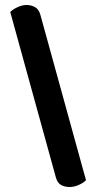

<svg xmlns="http://www.w3.org/2000/svg" viewBox="-20 -688 391 768"><path d="M324 33Q313 44 294.5 52Q276 60 259 60Q238 60 223.5 51.5Q209 43 203 20L21 -640Q32 -651 50.5 -659.5Q69 -668 86 -668Q106 -668 121 -659Q136 -650 142 -627Z"/></svg>

Font: Baloo Bhaina 2 SemiBold
Style: Regular
Weight: 600
Designer: Yesha Goshar, Manish Minz, Shuchita Grover and Ek Type
Foundry: Ek Type
Version: Version 1.640;hotconv 1.0.111;makeotfexe 2.5.65597; ttfautoh